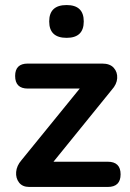

<svg xmlns="http://www.w3.org/2000/svg" viewBox="-20 -741 516 761"><path d="M244 -591Q175 -591 175 -656Q175 -721 244 -721Q312 -721 312 -656Q312 -591 244 -591ZM96 0Q69 0 55.5 -17.5Q42 -35 44 -59.5Q46 -84 65 -106L296 -390H90Q40 -390 40 -440Q40 -489 90 -489H385Q416 -489 431 -472Q446 -455 444.5 -431Q443 -407 423 -385L192 -100H407Q458 -100 458 -50Q458 0 407 0Z"/></svg>

Font: Chiron GoRound TC SB
Style: Regular
Weight: 500
Designer: Ryoko NISHIZUKA 西塚涼子 (kana, bopomofo & ideographs); Paul D. Hunt (Latin, Greek & Cyrillic); Sandoll Communications 산돌커뮤니
Foundry: Adobe
Version: Version 1.000;hotconv 1.1.1;makeotfexe 2.6.0